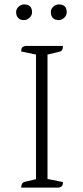

<svg xmlns="http://www.w3.org/2000/svg" viewBox="-20 -849 377 869"><path d="M76 0Q76 -22 92 -26L143 -38V-602L76 -616Q76 -628 79.5 -633Q83 -638 94 -641H265Q265 -618 249 -615L195 -602V-39L265 -25Q265 -14 261.5 -8.5Q258 -3 247 0ZM246 -758Q228 -758 219 -768Q210 -778 210 -794Q210 -809 221.5 -819Q233 -829 246 -829Q282 -829 282 -794Q282 -779 270.5 -768.5Q259 -758 246 -758ZM89 -758Q71 -758 62 -768Q53 -778 53 -794Q53 -809 64.5 -819Q76 -829 89 -829Q125 -829 125 -794Q125 -779 113.5 -768.5Q102 -758 89 -758Z"/></svg>

Font: Petrona ExtraLight
Style: Regular
Weight: 200
Designer: Ringo R. Seeber
Foundry: Ringo R. Seeber
Version: Version 2.001; ttfautohint (v1.8.3)